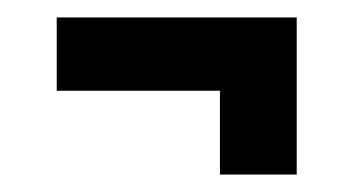

<svg xmlns="http://www.w3.org/2000/svg" viewBox="-20 -368 405 220"><path d="M45 -264V-348H320V-168H232V-264Z"/></svg>

Font: Bricolage Grotesque 12pt Condensed Medium
Style: Regular
Weight: 500
Width: 3
Designer: Mathieu Triay
Foundry: Atelier Triay
Version: Version 1.001; ttfautohint (v1.8.4.7-5d5b);gftools[0.9.33.de